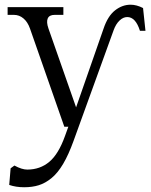

<svg xmlns="http://www.w3.org/2000/svg" viewBox="-20 -536 640 812"><path d="M291 60.1Q270 118.2 247.1 157Q224.1 195.8 197.8 217.3Q171.4 238.8 144 247.3Q116.7 255.9 82 255.9Q47.4 255.9 19 246.1L24.9 175.8L41 164.1Q72.3 181.2 95.2 181.2Q149.4 181.2 188.5 148.4Q227.5 115.7 254.9 39.1L269 0H252L106.9 -415Q97.2 -442.9 79.3 -458Q61.5 -473.1 39.1 -473.1H12.2V-505.9H248V-473.1H210.9Q188.5 -473.1 181.9 -458Q175.3 -442.9 185.1 -415L301.8 -82L418 -415Q436 -468.3 466.6 -492.2Q497.1 -516.1 532.2 -516.1Q557.6 -516.1 585 -502L595.2 -405.8H571.8Q553.7 -463.9 518.1 -463.9Q501 -463.9 485.6 -449.2Q470.2 -434.6 460.9 -409.2Z"/></svg>

Font: LT Superior Serif
Style: Regular
Weight: 400
Designer: Daniel Lyons
Foundry: LyonsType
Version: Version 2.120;FEAKit 1.0